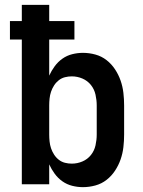

<svg xmlns="http://www.w3.org/2000/svg" viewBox="-20 -760 590 792"><path d="M322 12Q300 12 278 6.5Q256 1 237.5 -12Q219 -25 205.5 -43.5Q192 -62 183 -82V0H70V-597H21V-673H70V-740H183V-673H287V-597H183V-448Q192 -468 205.5 -486.5Q219 -505 237.5 -518Q256 -531 278 -536.5Q300 -542 322 -542Q348 -542 373.5 -535Q399 -528 419.5 -512Q440 -496 454.5 -474Q469 -452 477.5 -427.5Q486 -403 489 -377Q492 -351 492 -325V-205Q492 -179 489 -153Q486 -127 477.5 -102.5Q469 -78 454.5 -56Q440 -34 419.5 -18Q399 -2 373.5 5Q348 12 322 12ZM276 -85Q299 -85 320 -94Q341 -103 355 -120.5Q369 -138 374 -160.5Q379 -183 379 -205V-325Q379 -347 374 -369.5Q369 -392 355 -409.5Q341 -427 320 -436Q299 -445 276 -445Q262 -445 248 -441.5Q234 -438 222.5 -429Q211 -420 203 -407.5Q195 -395 190.5 -381.5Q186 -368 184.5 -353.5Q183 -339 183 -325V-205Q183 -191 184.5 -176.5Q186 -162 190.5 -148.5Q195 -135 203 -122.5Q211 -110 222.5 -101Q234 -92 248 -88.5Q262 -85 276 -85Z"/></svg>

Font: Lode
Style: Bold
Weight: 700
Monospace: yes
Designer: Belleve Invis
Foundry: Belleve Invis
Version: Version 29.2.0; ttfautohint (v1.8.3)